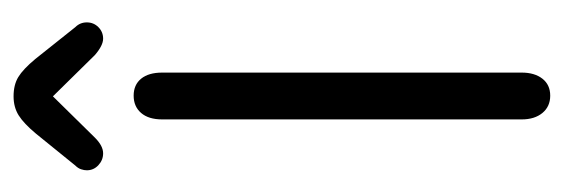

<svg xmlns="http://www.w3.org/2000/svg" viewBox="-294 -528 831 283"><g transform="rotate(-90 121.5 -386.5)"><path d="M87 -33Q87 -14 96.5 -2.5Q106 9 122 9Q138 9 147 -2.5Q156 -14 156 -33V-563Q156 -583 147 -594Q138 -605 122 -605Q106 -605 96.5 -594Q87 -583 87 -563ZM121 -724 182 -662Q196 -650 206 -650Q216 -650 223 -657Q230 -664 230 -674Q230 -684 223 -691L176 -750Q161 -768 149.5 -775Q138 -782 121 -782Q105 -782 93 -774.5Q81 -767 66 -749L19 -691Q15 -687 13.5 -682.5Q12 -678 12 -674Q12 -664 19.5 -657Q27 -650 37 -650Q48 -650 60 -662Z"/></g></svg>

Font: Beiruti
Style: Regular
Weight: 400
Version: Version 1.00